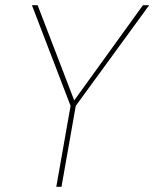

<svg xmlns="http://www.w3.org/2000/svg" viewBox="-20 -720 595 740"><path d="M197 0 252 -312 103 -700H125L266 -333L531 -700H555L272 -312L217 0Z"/></svg>

Font: DM Sans 12pt Thin
Style: Italic
Weight: 250
Italic angle: -10°
Version: Version 4.004;gftools[0.9.30]